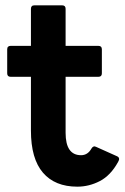

<svg xmlns="http://www.w3.org/2000/svg" viewBox="-20 -690 468 720"><path d="M270 10Q186 10 141 -42.5Q96 -95 96 -200V-402H20Q7 -402 7 -415V-505Q7 -518 20 -518H96V-657Q96 -670 109 -670H213Q226 -670 226 -657V-518H349Q362 -518 362 -505V-415Q362 -402 349 -402H226V-192Q226 -108 284 -108Q309 -108 323 -133Q330 -145 341 -139L419 -104Q432 -98 423 -83Q395 -32 354.5 -11Q314 10 270 10Z"/></svg>

Font: LINE Seed Sans App
Style: Bold
Weight: 700
Designer: LINE VX Design & Dalton Maag Ltd & Sandoll Inc
Foundry: Dalton Maag Ltd
Version: Version 1.003